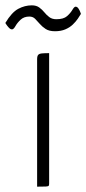

<svg xmlns="http://www.w3.org/2000/svg" viewBox="-77 -699 323 719"><path d="M62 0V-477Q62 -489 66 -493.5Q70 -498 80 -499Q90 -500 107 -500V-12Q107 -6 105.5 -3.5Q104 -1 94.5 -0.5Q85 0 62 0ZM129 -582Q107 -582 94 -590.5Q81 -599 72 -609.5Q63 -620 54.5 -628.5Q46 -637 33 -637Q13 -637 0.5 -625.5Q-12 -614 -19 -601.5Q-26 -589 -32 -589Q-38 -589 -44 -595.5Q-50 -602 -53.5 -607.5Q-57 -613 -57 -613Q-33 -653 -8.5 -666Q16 -679 42 -679Q59 -679 70 -671Q81 -663 89 -653Q97 -643 107.5 -635Q118 -627 134 -627Q161 -627 174 -638.5Q187 -650 194 -662Q201 -674 206 -674Q212 -674 216.5 -667.5Q221 -661 223.5 -654Q226 -647 226 -647Q222 -640 214.5 -629Q207 -618 195.5 -607Q184 -596 167.5 -589Q151 -582 129 -582Z"/></svg>

Font: Yanone Kaffeesatz ExtraLight Light
Style: Regular
Weight: 300
Version: Version 2.003